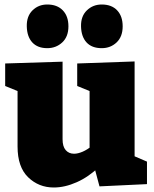

<svg xmlns="http://www.w3.org/2000/svg" viewBox="-20 -818 683 853"><path d="M219 15Q152 15 105 -30.5Q58 -76 58 -167V-433L74 -407L3 -436V-536L258 -544V-199Q258 -167 272 -151Q286 -135 309 -135Q326 -135 347 -144Q368 -153 390 -171L378 -139V-437L394 -407L323 -436V-536L578 -545V-100L556 -133L633 -100V0L422 10L396 -87L423 -79Q374 -32 321 -8.5Q268 15 219 15ZM432 -604Q388 -604 364.5 -629.5Q341 -655 340 -701Q339 -746 366 -772Q393 -798 432 -798Q476 -798 500.5 -772Q525 -746 525 -701Q525 -655 498 -629.5Q471 -604 432 -604ZM190 -604Q147 -604 123.5 -629.5Q100 -655 99 -701Q98 -746 124.5 -772Q151 -798 190 -798Q234 -798 259 -772Q284 -746 284 -701Q284 -655 256.5 -629.5Q229 -604 190 -604Z"/></svg>

Font: Bitter Thin Black
Style: Regular
Weight: 900
Version: Version 3.020